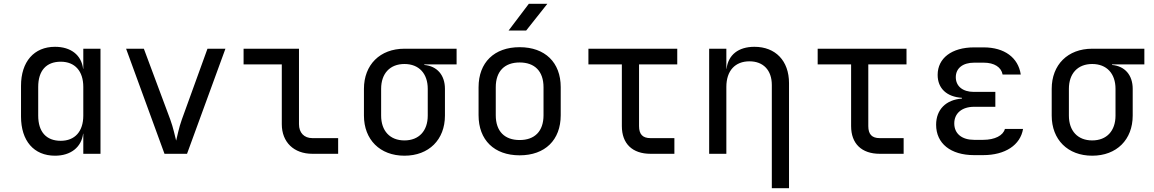

<svg xmlns="http://www.w3.org/2000/svg" viewBox="-20 -805 6040 1005"><path d="M416 -445H415C406 -517 351 -560 268 -560C158 -560 90 -482 90 -356V-195C90 -68 157 10 268 10C350 10 406 -34 415 -105H416V0H506V-550H416ZM416 -200C416 -117 372 -68 298 -68C222 -68 180 -115 180 -200V-350C180 -435 222 -482 298 -482C372 -482 416 -433 416 -350Z M959 0 1160 -550H1066L932 -180C916 -136 908 -91 902 -69C896 -91 887 -137 871 -180L733 -550H640L841 0Z M1750 0V-82H1615C1572 -82 1545 -110 1545 -155V-550H1255V-468H1455V-155C1455 -61 1518 0 1615 0Z M2370 -550H2097C1969 -550 1885 -466 1885 -340V-200C1885 -74 1969 10 2097 10C2225 10 2309 -74 2309 -200V-340C2309 -412 2268 -459 2201 -465V-468H2370ZM2219 -200C2219 -120 2173 -70 2097 -70C2021 -70 1975 -120 1975 -200V-340C1975 -420 2021 -470 2097 -470C2173 -470 2219 -420 2219 -340Z M2734 -645 2845 -785H2748L2642 -645ZM2700 8C2833 8 2915 -72 2915 -202V-349C2915 -478 2833 -558 2700 -558C2567 -558 2485 -478 2485 -348V-202C2485 -72 2567 8 2700 8ZM2700 -72C2622 -72 2575 -117 2575 -202V-348C2575 -433 2622 -478 2700 -478C2778 -478 2825 -433 2825 -348V-202C2825 -117 2778 -72 2700 -72Z M3510 0V-82H3385C3344 -82 3325 -102 3325 -145V-468H3525V-550H3060V-468H3235V-145C3235 -53 3290 0 3385 0Z M3929 -560C3845 -560 3792 -518 3783 -445H3782V-550H3692V0H3782V-350C3782 -435 3828 -484 3903 -484C3975 -484 4020 -438 4020 -360V180H4110V-370C4110 -487 4039 -560 3929 -560Z M4710 0V-82H4585C4544 -82 4525 -102 4525 -145V-468H4725V-550H4260V-468H4435V-145C4435 -53 4490 0 4585 0Z M5126 7C5242 7 5321 -46 5335 -130H5240C5231 -96 5188 -73 5126 -73H5079C5015 -73 4975 -105 4975 -159C4975 -212 5015 -246 5079 -246H5190V-324H5077C5019 -324 4983 -354 4983 -401C4983 -448 5020 -477 5079 -477H5129C5185 -477 5221 -453 5228 -415H5323C5310 -503 5238 -557 5129 -557H5079C4961 -557 4888 -500 4888 -413C4888 -342 4936 -298 5015 -293V-289C4931 -283 4880 -231 4880 -152C4880 -54 4956 7 5079 7Z M5970 -550H5697C5569 -550 5485 -466 5485 -340V-200C5485 -74 5569 10 5697 10C5825 10 5909 -74 5909 -200V-340C5909 -412 5868 -459 5801 -465V-468H5970ZM5819 -200C5819 -120 5773 -70 5697 -70C5621 -70 5575 -120 5575 -200V-340C5575 -420 5621 -470 5697 -470C5773 -470 5819 -420 5819 -340Z"/></svg>

Font: Tekne LDO
Style: Regular
Weight: 400
Monospace: yes
Designer: Alessio Laiso, Mario Rullo, Paolo Rosset
Foundry: Alessio Laiso
Version: Version 1.000;hotconv 1.0.109;makeotfexe 2.5.65596